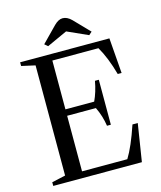

<svg xmlns="http://www.w3.org/2000/svg" viewBox="-137 -1058 966 1155"><g transform="rotate(-15 346.0 -480.0)"><path d="M526 -730H239V-426H418Q443 -479 455 -546H479V-266H455Q446 -328 418 -386H239V-40H521Q562 -106 605 -234H638L601 0H49V-23L134 -42V-728L49 -747V-770H605L622 -550H598Q568 -658 526 -730ZM364 -960Q392 -960 419 -933L512 -837L493 -820L364 -878L237 -820L217 -837L311 -933Q338 -960 364 -960Z"/></g></svg>

Font: Libre Caslon Text
Style: Regular
Weight: 400
Designer: Pablo Impallari, Rodrigo Fuenzalida
Foundry: Pablo Impallari, Rodrigo Fuenzalida
Version: Version 1.002